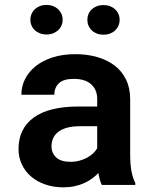

<svg xmlns="http://www.w3.org/2000/svg" viewBox="-20 -761 640 790"><path d="M398.9 0Q394 -9.8 390.6 -22.5Q387.2 -35.2 384.8 -49.3Q373.5 -37.1 358.9 -26.4Q344.2 -15.6 326.4 -7.6Q308.6 0.5 287.1 5.1Q265.6 9.8 240.7 9.8Q200.2 9.8 166.3 -2Q132.3 -13.7 107.9 -34.7Q83.5 -55.7 69.8 -84.7Q56.2 -113.8 56.2 -147.9Q56.2 -231.4 118.4 -277.1Q180.7 -322.8 304.2 -322.8H379.9V-354Q379.9 -392.1 355 -414.3Q330.1 -436.5 283.2 -436.5Q241.7 -436.5 222.7 -418.7Q203.6 -400.9 203.6 -371.1H67.9Q67.9 -404.8 82.8 -435.1Q97.7 -465.3 126.2 -488.3Q154.8 -511.2 196 -524.7Q237.3 -538.1 290.5 -538.1Q338.4 -538.1 379.6 -526.4Q420.9 -514.6 451.2 -491.7Q481.4 -468.8 498.5 -433.8Q515.6 -398.9 515.6 -353V-126.5Q515.6 -84 521 -56.2Q526.4 -28.3 536.6 -8.3V0ZM269.5 -95.2Q290 -95.2 307.6 -100.1Q325.2 -105 339.4 -112.8Q353.5 -120.6 363.8 -130.6Q374 -140.6 379.9 -150.9V-241.7H310.5Q278.8 -241.7 256.3 -235.6Q233.9 -229.5 219.7 -218.5Q205.6 -207.5 198.7 -192.1Q191.9 -176.8 191.9 -158.7Q191.9 -131.3 211.2 -113.3Q230.5 -95.2 269.5 -95.2ZM105 -679.7Q105 -692.4 109.9 -703.6Q114.7 -714.8 123.5 -723.1Q132.3 -731.4 144.5 -736.1Q156.7 -740.7 171.4 -740.7Q186 -740.7 198.2 -736.1Q210.4 -731.4 219.2 -723.1Q228 -714.8 232.9 -703.6Q237.8 -692.4 237.8 -679.7Q237.8 -667 232.9 -655.8Q228 -644.5 219.2 -636.5Q210.4 -628.4 198.2 -623.8Q186 -619.1 171.4 -619.1Q156.7 -619.1 144.5 -623.8Q132.3 -628.4 123.5 -636.5Q114.7 -644.5 109.9 -655.8Q105 -667 105 -679.7ZM339.4 -679.7Q339.4 -692.4 344.2 -703.6Q349.1 -714.8 357.9 -722.9Q366.7 -731 378.9 -735.6Q391.1 -740.2 405.8 -740.2Q420.4 -740.2 432.6 -735.6Q444.8 -731 453.6 -722.9Q462.4 -714.8 467.3 -703.6Q472.2 -692.4 472.2 -679.7Q472.2 -666.5 467.3 -655.3Q462.4 -644 453.6 -635.7Q444.8 -627.4 432.6 -622.8Q420.4 -618.2 405.8 -618.2Q391.1 -618.2 378.9 -622.8Q366.7 -627.4 357.9 -635.7Q349.1 -644 344.2 -655.3Q339.4 -666.5 339.4 -679.7Z"/></svg>

Font: TypoPRO Roboto Mono
Style: Bold
Weight: 700
Designer: Google
Version: Version 2.000986; 2015; ttfautohint (v1.3)